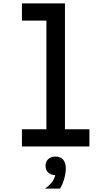

<svg xmlns="http://www.w3.org/2000/svg" viewBox="-20 -868 640 1138"><path d="M110 -848H365V-102H510V0H110V-102H255V-746H110ZM308 170Q282 170 266 155Q250 140 250 115Q250 90 266 75Q282 60 308 60Q334 60 350 75Q366 90 366 115Q366 140 350 155Q334 170 308 170ZM246 250Q277 229 292.5 205Q308 181 308 162V60Q338 60 354 78Q370 96 370 130Q370 158 361 190.5Q352 223 336 250Z"/></svg>

Font: Martian Mono Condensed
Style: Regular
Weight: 400
Width: 3
Designer: Roman Shamin
Foundry: Evil Martians
Version: Version 1.000